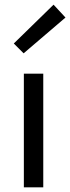

<svg xmlns="http://www.w3.org/2000/svg" viewBox="-20 -801 300 821"><path d="M82 0H165V-486H82ZM81 -573 260 -726 209 -781 39 -615Z"/></svg>

Font: DAIFUKU Sans
Style: Regular
Weight: 400
Designer: Original font ‘Source Han Sans JP’ : Paul D. Hunt
Foundry: Daifuku
Version: Version 1.000